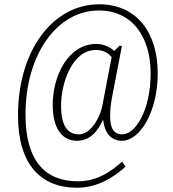

<svg xmlns="http://www.w3.org/2000/svg" viewBox="-20 -734 809 896"><path d="M339 142C438 142 513 91 566 44L550 20C502 63 436 112 344 112C193 112 99 20 99 -200C99 -478 245 -685 441 -685C597 -685 683 -562 683 -392C683 -220 612 -107 551 -107C509 -107 494 -138 494 -192C494 -217 496 -244 503 -281L549 -520H537L513 -496C497 -511 467 -529 430 -529C297 -529 226 -379 226 -245C226 -129 274 -77 339 -77C403 -77 437 -125 459 -172H462C468 -116 496 -77 550 -77C630 -77 716 -207 716 -393C716 -580 619 -714 443 -714C229 -714 64 -502 64 -195C64 32 169 142 339 142ZM348 -107C297 -107 265 -145 265 -241C265 -345 316 -501 428 -501C464 -501 489 -484 501 -467L458 -243C449 -191 406 -107 348 -107Z"/></svg>

Font: Noto Serif Georgian Condensed ExtraLight
Style: Regular
Weight: 200
Width: 3
Designer: Monotype Design Team, Akaki Razmadze
Foundry: Google LLC
Version: Version 2.003